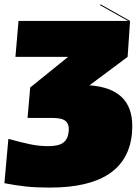

<svg xmlns="http://www.w3.org/2000/svg" viewBox="-22 -831 631 871"><path d="M578 -260Q578 -241 577 -230Q556 20 204 20Q142 20 95 15Q48 10 -2 0L16 -201Q74 -185 115 -176.5Q156 -168 197 -168Q245 -168 266 -184.5Q287 -201 290 -238Q292 -268 275.5 -282Q259 -296 216 -296H103L115 -434L287 -573H48L62 -736H559L431 -808L435 -811L568 -736L557 -573L384 -444Q578 -430 578 -260Z"/></svg>

Font: FFF_HK Layer Front
Style: Regular
Weight: 400
Italic angle: -5°
Designer: bBox Type GmbH
Foundry: bBox Type GmbH
Version: Version 0.002